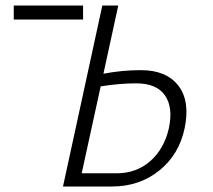

<svg xmlns="http://www.w3.org/2000/svg" viewBox="-20 -678 776 698"><path d="M282 -658V-607H30V-658ZM492 -423Q585 -423 628.5 -366.5Q672 -310 651 -211Q631 -116 559 -58Q487 0 387 0H209L352 -658H410L356 -410Q424 -423 492 -423ZM594 -212Q610 -288 579.5 -331.5Q549 -375 475 -375Q415 -375 346 -364L277 -48H404Q476 -48 526.5 -92.5Q577 -137 594 -212Z"/></svg>

Font: EauTestInfant Semilight
Style: Italic
Weight: 300
Italic angle: -12°
Designer: Christian Thalmann (Catharsis Fonts)
Version: Version 0.001;PS 000.001;hotconv 1.0.88;makeotf.lib2.5.64775